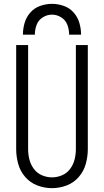

<svg xmlns="http://www.w3.org/2000/svg" viewBox="-20 -969 540 997"><path d="M99 -789Q99 -820 108 -850.5Q117 -881 138 -904.5Q159 -928 189 -938.5Q219 -949 250 -949Q281 -949 311 -938.5Q341 -928 362 -904.5Q383 -881 392 -850.5Q401 -820 401 -789H339Q339 -815 330 -839.5Q321 -864 298.5 -878.5Q276 -893 250 -893Q224 -893 201.5 -878.5Q179 -864 170 -839.5Q161 -815 161 -789ZM250 8Q211 8 174 -6Q137 -20 111 -50Q85 -80 74.5 -118Q64 -156 64 -195V-735H126V-195Q126 -168 132.5 -141.5Q139 -115 155.5 -92.5Q172 -70 197.5 -59Q223 -48 250 -48Q277 -48 302.5 -59Q328 -70 344.5 -92.5Q361 -115 367.5 -141.5Q374 -168 374 -195V-735H436V-195Q436 -156 425.5 -118Q415 -80 389 -50Q363 -20 326 -6Q289 8 250 8Z"/></svg>

Font: Iosevka SS01 Light
Style: Regular
Weight: 300
Monospace: yes
Designer: Belleve Invis
Foundry: Belleve Invis
Version: 2.3.3; ttfautohint (v1.8.3)